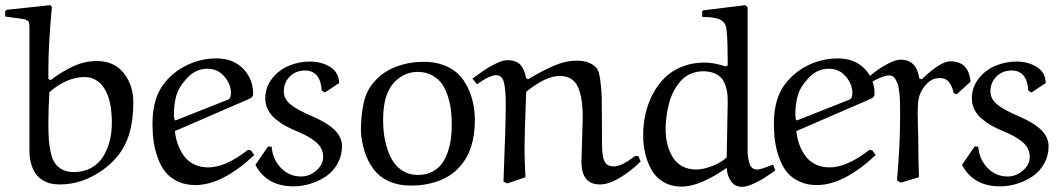

<svg xmlns="http://www.w3.org/2000/svg" viewBox="-48 -704 4119 743"><path d="M-27.8 -661.1 -22 -666 147 -684.1 152.8 -676.8Q139.2 -533.2 139.2 -432.1Q139.2 -432.1 139.2 -398.9L147.9 -394Q193.8 -428.7 237.1 -448.2Q280.3 -467.8 327.1 -467.8Q393.6 -467.8 430.7 -421.4Q467.8 -375 467.8 -308.1Q467.8 -232.9 449.2 -176.8Q422.9 -97.2 345.9 -43.7Q269 9.8 183.1 9.8Q166.5 9.8 151.4 6.8Q136.2 3.9 120.1 -5.1Q104 -14.2 92.5 -28.3Q81.1 -42.5 73.5 -66.9Q65.9 -91.3 65.9 -123V-599.1Q65.9 -606.4 65.2 -610.6Q64.5 -614.7 63.5 -618.4Q62.5 -622.1 58.6 -624Q54.7 -626 51.3 -627.7Q47.9 -629.4 39.3 -630.6Q30.8 -631.8 23.2 -633.1Q15.6 -634.3 0.5 -636.2Q-14.6 -638.2 -27.8 -640.1ZM143.1 -347.2Q139.2 -278.8 139.2 -229Q139.2 -191.4 140.9 -165.5Q142.6 -139.6 148.4 -113.5Q154.3 -87.4 165 -72.3Q175.8 -57.1 193.8 -47.6Q211.9 -38.1 237.8 -38.1Q275.9 -38.1 305.2 -54.4Q334.5 -70.8 351.3 -98.4Q368.2 -126 376.5 -158.4Q384.8 -190.9 384.8 -227.1Q384.8 -318.8 355 -362.8Q326.7 -405.8 279.8 -405.8Q210 -405.8 143.1 -347.2Z M670.9 -396Q644 -367.2 634.5 -334.5Q625 -301.8 625 -259.8Q625 -253.9 627 -242.2L630.9 -237.8L833 -317.9Q845.7 -322.3 845.7 -344.2Q845.7 -378.4 820.1 -408.2Q794.4 -438 754.9 -438Q705.1 -438 670.9 -396ZM910.6 -318.8 628.9 -196.8Q631.3 -171.4 639.4 -147.9Q647.5 -124.5 662.1 -103Q676.8 -81.5 701.4 -68.8Q726.1 -56.2 757.8 -56.2Q824.7 -56.2 911.6 -124L922.9 -122.1L936 -104Q812 12.2 708 12.2Q669.4 12.2 639.6 -2Q609.9 -16.1 591.8 -38.8Q573.7 -61.5 562.3 -93.8Q550.8 -126 546.4 -157.7Q542 -189.5 542 -226.1Q542 -329.6 592.8 -388.2Q629.4 -431.2 681.2 -454.6Q732.9 -478 790 -478Q853.5 -478 892.6 -438.5Q931.6 -398.9 931.6 -339.8Q931.6 -334 928.2 -329.8Q924.8 -325.7 921.6 -324Q918.5 -322.3 910.6 -318.8Z M1264.6 -382.8 1209.5 -346.2 1197.3 -353Q1191.9 -431.2 1132.3 -431.2Q1097.2 -431.2 1073.7 -408Q1050.3 -384.8 1050.3 -350.1Q1050.3 -321.3 1076.4 -299.8Q1102.5 -278.3 1160.6 -253.9Q1219.2 -228.5 1247.3 -200.7Q1275.4 -172.9 1275.4 -138.2Q1275.4 -101.6 1258.5 -71.3Q1241.7 -41 1214.4 -22.2Q1187 -3.4 1154.1 6.8Q1121.1 17.1 1087.4 17.1Q984.4 17.1 940.4 -65.9L989.3 -137.2L1003.4 -136.2Q1006.3 -88.9 1038.6 -54.9Q1070.8 -21 1117.2 -21Q1149.4 -21 1176 -43.9Q1202.6 -66.9 1202.6 -97.2Q1202.6 -115.2 1194.3 -130.6Q1186 -146 1170.2 -158Q1154.3 -169.9 1139.4 -178Q1124.5 -186 1103.5 -194.8Q1077.1 -205.6 1056.9 -216.8Q1036.6 -228 1017.8 -243.7Q999 -259.3 988.8 -279.5Q978.5 -299.8 978.5 -323.2Q978.5 -366.2 1004.6 -399.7Q1030.8 -433.1 1069.8 -449.5Q1108.9 -465.8 1151.4 -465.8Q1195.8 -465.8 1229.2 -445.3Q1262.7 -424.8 1264.6 -382.8Z M1442.4 -315.9Q1434.6 -282.7 1434.6 -238.8Q1434.6 -210.9 1438 -184.1Q1441.4 -157.2 1450.9 -127.9Q1460.4 -98.6 1474.9 -76.9Q1489.3 -55.2 1513.7 -41Q1538.1 -26.9 1569.3 -26.9Q1600.6 -26.9 1624.3 -39.3Q1647.9 -51.8 1662.1 -70.8Q1676.3 -89.8 1685.1 -116.5Q1693.8 -143.1 1697 -168Q1700.2 -192.9 1700.2 -220.2Q1700.2 -248 1697.5 -273.4Q1694.8 -298.8 1686.3 -327.6Q1677.7 -356.4 1663.8 -377.2Q1649.9 -397.9 1625.2 -411.9Q1600.6 -425.8 1568.4 -425.8Q1525.4 -425.8 1490.5 -397.5Q1455.6 -369.1 1442.4 -315.9ZM1542.5 14.2Q1492.7 14.2 1455.3 -3.4Q1418 -21 1396 -51.5Q1374 -82 1362.8 -117.9Q1351.6 -153.8 1348.6 -195.8Q1348.6 -258.8 1359.6 -307.4Q1370.6 -356 1403.3 -391.1Q1437 -428.2 1486.6 -446.5Q1536.1 -464.8 1591.3 -464.8Q1644 -464.8 1683.8 -445.6Q1723.6 -426.3 1745.8 -393.3Q1768.1 -360.4 1778.8 -321.5Q1789.6 -282.7 1789.6 -238.8Q1789.6 -123.5 1731.4 -59.1Q1698.2 -21.5 1648.7 -3.7Q1599.1 14.2 1542.5 14.2Z M1985.4 -18.1 1915 5.9 1900.4 -1Q1909.2 -229.5 1909.2 -297.9Q1909.2 -356.4 1902.1 -384.8Q1895 -413.1 1872.1 -413.1Q1862.3 -413.1 1849.1 -407.7Q1835.9 -402.3 1825.7 -396.2Q1815.4 -390.1 1797.4 -377.9L1780.3 -399.9Q1810.1 -421.4 1826.9 -433.1Q1843.8 -444.8 1870.8 -458Q1897.9 -471.2 1915 -471.2Q1949.7 -471.2 1966.1 -452.9Q1982.4 -434.6 1987.3 -402.8L1995.1 -397Q2049.3 -429.7 2095.2 -449.5Q2141.1 -469.2 2184.1 -469.2Q2235.8 -469.2 2261.2 -439.9Q2270.5 -428.7 2275.1 -392.8Q2279.8 -356.9 2280.5 -329.6Q2281.2 -302.2 2281.2 -255.9Q2281.2 -137.2 2282.2 -125Q2284.7 -78.1 2301.8 -66.9Q2311.5 -60.1 2329.1 -60.1Q2356.9 -60.1 2409.2 -100.1H2422.4L2431.2 -79.1Q2393.1 -41.5 2350.3 -15.9Q2307.6 9.8 2273.9 9.8Q2202.1 9.8 2202.1 -78.1L2207 -249Q2207 -329.6 2187.3 -369.9Q2167.5 -410.2 2117.2 -410.2Q2064.9 -410.2 1988.3 -349.1Q1981.9 -193.8 1981.9 -116.2Q1981.9 -87.9 1985.4 -18.1Z M2668.9 -660.2 2673.8 -664.1 2836.9 -684.1 2845.2 -674.8V-109.9Q2847.2 -82.5 2855 -65.2Q2862.8 -47.9 2882.8 -47.9Q2895 -47.9 2943.8 -66.9L2952.1 -43.9Q2922.4 -23.4 2908 -14.2Q2893.6 -4.9 2867.4 7.1Q2841.3 19 2823.2 19Q2795.9 19 2780.8 -2.7Q2765.6 -24.4 2764.2 -54.2Q2659.7 18.1 2589.8 18.1Q2549.3 18.1 2519 0Q2488.8 -18.1 2472.4 -48.1Q2456.1 -78.1 2448.5 -111.3Q2440.9 -144.5 2440.9 -180.2Q2440.9 -223.1 2450 -263.4Q2459 -303.7 2478 -339.8Q2497.1 -376 2524.4 -403.1Q2551.8 -430.2 2591.3 -446Q2630.9 -461.9 2678.2 -461.9Q2714.8 -461.9 2761.2 -446.8L2768.1 -451.2Q2768.1 -461.9 2767.8 -484.1Q2767.6 -506.3 2767.3 -520.8Q2767.1 -535.2 2766.4 -552.5Q2765.6 -569.8 2764.4 -582.3Q2763.2 -594.7 2761.2 -602.1Q2757.3 -614.3 2747.6 -622.3Q2737.8 -630.4 2722.9 -633.5Q2708 -636.7 2697.3 -637.5Q2686.5 -638.2 2669.9 -638.2ZM2764.2 -95.2 2768.1 -310.1Q2768.1 -328.6 2766.4 -343.5Q2764.6 -358.4 2758.8 -375Q2752.9 -391.6 2742.9 -402.6Q2732.9 -413.6 2715.3 -420.9Q2697.8 -428.2 2673.8 -428.2Q2647 -428.2 2624.3 -418.2Q2601.6 -408.2 2586.2 -390.6Q2570.8 -373 2559.1 -351.1Q2547.4 -329.1 2540.8 -303.2Q2534.2 -277.3 2531 -252.7Q2527.8 -228 2527.8 -203.1Q2527.8 -174.8 2533.9 -148.9Q2540 -123 2553 -99.6Q2565.9 -76.2 2589.8 -62Q2613.8 -47.9 2646 -47.9Q2673.3 -47.9 2709 -61.8Q2744.6 -75.7 2764.2 -95.2Z M3075.7 -396Q3048.8 -367.2 3039.3 -334.5Q3029.8 -301.8 3029.8 -259.8Q3029.8 -253.9 3031.7 -242.2L3035.6 -237.8L3237.8 -317.9Q3250.5 -322.3 3250.5 -344.2Q3250.5 -378.4 3224.9 -408.2Q3199.2 -438 3159.7 -438Q3109.9 -438 3075.7 -396ZM3315.4 -318.8 3033.7 -196.8Q3036.1 -171.4 3044.2 -147.9Q3052.2 -124.5 3066.9 -103Q3081.5 -81.5 3106.2 -68.8Q3130.9 -56.2 3162.6 -56.2Q3229.5 -56.2 3316.4 -124L3327.6 -122.1L3340.8 -104Q3216.8 12.2 3112.8 12.2Q3074.2 12.2 3044.4 -2Q3014.6 -16.1 2996.6 -38.8Q2978.5 -61.5 2967 -93.8Q2955.6 -126 2951.2 -157.7Q2946.8 -189.5 2946.8 -226.1Q2946.8 -329.6 2997.6 -388.2Q3034.2 -431.2 3085.9 -454.6Q3137.7 -478 3194.8 -478Q3258.3 -478 3297.4 -438.5Q3336.4 -398.9 3336.4 -339.8Q3336.4 -334 3333 -329.8Q3329.6 -325.7 3326.4 -324Q3323.2 -322.3 3315.4 -318.8Z M3654.3 -338.9 3642.1 -344.2Q3637.7 -368.7 3625 -385.3Q3612.3 -401.9 3589.4 -401.9Q3561.5 -401.9 3542 -383.3Q3522.5 -364.7 3512.2 -339.8Q3505.9 -324.7 3504.2 -298.6Q3502.4 -272.5 3503.9 -225.3Q3505.4 -178.2 3505.4 -169.9Q3505.4 -94.2 3508.3 -18.1L3438 2.9L3423.3 -5.9Q3435.1 -145.5 3435.1 -243.2Q3435.1 -247.6 3435.1 -256.3Q3435.1 -275.4 3435.1 -284.9Q3435.1 -294.4 3434.6 -311.8Q3434.1 -329.1 3432.9 -338.9Q3431.6 -348.6 3429.9 -362.1Q3428.2 -375.5 3424.8 -382.8Q3421.4 -390.1 3417 -397.9Q3412.6 -405.8 3406.2 -408.9Q3399.9 -412.1 3392.1 -412.1Q3369.1 -412.1 3314 -380.9L3302.2 -397.9Q3332.5 -421.9 3347.7 -433.1Q3362.8 -444.3 3390.4 -458.7Q3418 -473.1 3437 -473.1Q3499 -473.1 3509.3 -400.9L3519 -397Q3591.3 -466.8 3629.4 -466.8Q3700.7 -466.8 3708 -388.2Z M3999 -382.8 3943.8 -346.2 3931.6 -353Q3926.3 -431.2 3866.7 -431.2Q3831.5 -431.2 3808.1 -408Q3784.7 -384.8 3784.7 -350.1Q3784.7 -321.3 3810.8 -299.8Q3836.9 -278.3 3895 -253.9Q3953.6 -228.5 3981.7 -200.7Q4009.8 -172.9 4009.8 -138.2Q4009.8 -101.6 3992.9 -71.3Q3976.1 -41 3948.7 -22.2Q3921.4 -3.4 3888.4 6.8Q3855.5 17.1 3821.8 17.1Q3718.8 17.1 3674.8 -65.9L3723.6 -137.2L3737.8 -136.2Q3740.7 -88.9 3772.9 -54.9Q3805.2 -21 3851.6 -21Q3883.8 -21 3910.4 -43.9Q3937 -66.9 3937 -97.2Q3937 -115.2 3928.7 -130.6Q3920.4 -146 3904.5 -158Q3888.7 -169.9 3873.8 -178Q3858.9 -186 3837.9 -194.8Q3811.5 -205.6 3791.3 -216.8Q3771 -228 3752.2 -243.7Q3733.4 -259.3 3723.1 -279.5Q3712.9 -299.8 3712.9 -323.2Q3712.9 -366.2 3739 -399.7Q3765.1 -433.1 3804.2 -449.5Q3843.3 -465.8 3885.7 -465.8Q3930.2 -465.8 3963.6 -445.3Q3997.1 -424.8 3999 -382.8Z"/></svg>

Font: Aref Ruqaa
Style: Regular
Weight: 400
Designer: Abdoulla Aref
Version: Version 0.7